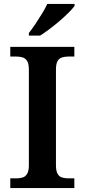

<svg xmlns="http://www.w3.org/2000/svg" viewBox="-20 -951 428 971"><path d="M32 0V-49H63Q81 -49 95 -53.5Q109 -58 117.5 -72.5Q126 -87 126 -116V-598Q126 -628 117.5 -642Q109 -656 95 -660.5Q81 -665 63 -665H32V-714H356V-665H325Q308 -665 293.5 -660.5Q279 -656 271 -642Q263 -628 263 -598V-116Q263 -87 271 -72.5Q279 -58 293.5 -53.5Q308 -49 325 -49H356V0ZM126 -784Q141 -803 158.5 -829Q176 -855 192.5 -882Q209 -909 219 -931H357V-921Q348 -908 328 -888Q308 -868 282.5 -846Q257 -824 231 -804.5Q205 -785 183 -771H126Z"/></svg>

Font: Noto Serif Kannada SemiBold
Style: Regular
Weight: 600
Version: Version 2.003